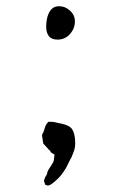

<svg xmlns="http://www.w3.org/2000/svg" viewBox="-20 -467 382 607"><path d="M162.1 -341.8Q142.6 -341.8 134.3 -353Q126 -364.3 126 -381.8Q126 -390.6 127.4 -401.9Q128.9 -413.1 133.3 -423.3Q137.7 -433.6 145.5 -440.4Q153.3 -447.3 167 -447.3Q186.5 -447.3 201.7 -433.1Q216.8 -418.9 216.8 -399.4Q216.8 -377 201.2 -359.4Q185.5 -341.8 162.1 -341.8ZM152.3 23.4Q152.3 20.5 145.5 17.6Q139.6 14.6 139.6 11.7Q138.7 9.8 137.7 8.8Q133.8 5.9 132.8 4.9Q131.8 2.9 131.8 2.9Q130.9 2 128.9 0Q123 -5.9 117.2 -12.7Q116.2 -14.6 114.3 -29.3Q112.3 -38.1 113.3 -42Q118.2 -48.8 120.1 -57.6Q123 -68.4 126 -73.2Q131.8 -82 133.8 -82H135.7Q149.4 -82 151.4 -81.1Q158.2 -79.1 164.1 -78.1Q199.2 -72.3 208 -58.6Q217.8 -43 217.8 -14.6Q217.8 -2 214.8 7.8Q207 28.3 206.1 30.3Q201.2 38.1 197.3 46.9Q189.5 63.5 188.5 64.5Q185.5 69.3 179.2 78.6Q172.9 87.9 164.1 96.7Q155.3 105.5 146.5 112.3Q134.8 121.1 129.9 119.1L127 118.2H126H125Q123 118.2 121.1 111.3Q119.1 106.4 119.1 104.5Q119.1 103.5 120.1 100.6Q120.1 98.6 122.1 95.7V93.8Q128.9 85.9 129.9 77.1Q130.9 72.3 141.6 56.6Q150.4 43.9 150.4 38.1Q152.3 25.4 152.3 23.4Z"/></svg>

Font: ToneOZ-Zhuyin-Tsuipita-TC
Style: Regular
Weight: 400
Designer: ÂÆ£ÂøóÂáåJeffrey Xuan(jeffreyx@gmail.com, ToneOZ.com) ÈòøÂù§(cjkFonts)
Foundry: ToneOZ
Version: Version 0.240710